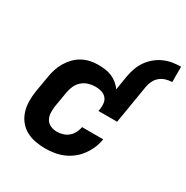

<svg xmlns="http://www.w3.org/2000/svg" viewBox="-170 -887 1008 1039"><g transform="rotate(30 333.5 -367.5)"><path d="M250 8Q218 8 187 2Q156 -4 130 -18.5Q104 -33 85.5 -56.5Q67 -80 58 -109Q49 -138 48.5 -170Q48 -202 53 -234L70 -334Q74 -359 81.5 -383Q89 -407 102.5 -430Q116 -453 134.5 -472.5Q153 -492 176 -504.5Q199 -517 224 -522.5Q249 -528 274 -528Q297 -528 319 -525Q341 -522 360.5 -513.5Q380 -505 396.5 -491.5Q413 -478 424 -461L439 -553Q444 -579 453 -604.5Q462 -630 478 -653Q494 -676 516 -694Q538 -712 562.5 -723Q587 -734 614 -738.5Q641 -743 667 -743V-647Q648 -647 628 -641Q608 -635 592.5 -622Q577 -609 568 -590.5Q559 -572 556 -553L516 -312H399L402 -328Q405 -347 402 -365Q399 -383 387 -395.5Q375 -408 357.5 -413Q340 -418 321 -418Q300 -418 279 -412Q258 -406 240.5 -391.5Q223 -377 213.5 -357Q204 -337 200 -316L183 -216Q180 -195 181 -174Q182 -153 191.5 -136Q201 -119 220 -110.5Q239 -102 260 -102Q278 -102 296.5 -107.5Q315 -113 330 -125.5Q345 -138 354 -155.5Q363 -173 366 -191V-192H498V-190Q494 -163 482.5 -136Q471 -109 453.5 -85Q436 -61 412.5 -42.5Q389 -24 362 -12.5Q335 -1 306.5 3.5Q278 8 250 8Z"/></g></svg>

Font: Iosevka Aile Extrabold Oblique
Style: Regular
Weight: 800
Italic angle: -9°
Designer: Belleve Invis
Foundry: Belleve Invis
Version: Version 31.1.0; ttfautohint (v1.8.4)